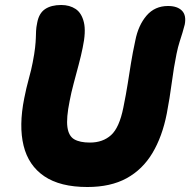

<svg xmlns="http://www.w3.org/2000/svg" viewBox="-20 -736 762 769"><path d="M330 13Q221 13 157.5 -30Q94 -73 74.5 -152.5Q55 -232 77 -342Q85 -383 95.5 -421Q106 -459 111 -486Q118 -522 120.5 -545Q123 -568 123.5 -583.5Q124 -599 124.5 -612.5Q125 -626 129 -645Q136 -683 160.5 -699.5Q185 -716 225 -716Q259 -716 283 -700Q307 -684 316 -646.5Q325 -609 311 -544Q305 -514 295 -476.5Q285 -439 275 -401.5Q265 -364 259 -332Q245 -263 250 -227Q255 -191 277.5 -178Q300 -165 340 -165Q392 -165 425 -195Q458 -225 474 -305Q485 -359 491.5 -400.5Q498 -442 504.5 -482.5Q511 -523 522 -574Q534 -635 567 -673.5Q600 -712 653 -712Q690 -712 708.5 -693.5Q727 -675 720 -638Q716 -622 711 -605.5Q706 -589 699.5 -569Q693 -549 687 -520Q676 -466 668 -405Q660 -344 648 -281Q630 -189 590.5 -123Q551 -57 487 -22Q423 13 330 13Z"/></svg>

Font: Shantell Sans ExtraBold
Style: Italic
Weight: 800
Italic angle: -11°
Designer: Stephen Nixon, Anya Danilova, Shantell Martin
Foundry: Arrow Type
Version: Version 1.011;[c5ecc13dd]